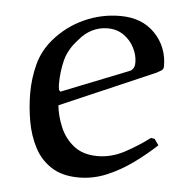

<svg xmlns="http://www.w3.org/2000/svg" viewBox="-42 -519 546 572"><g transform="rotate(5 231.0 -233.0)"><path d="M417 -318.8 134.8 -196.8Q137.7 -166 151.4 -133.1Q165 -100.1 192.6 -78.1Q220.2 -56.2 264.2 -56.2Q305.2 -56.2 344.5 -77.1Q383.8 -98.1 418 -124L429.2 -122.1L441.9 -104Q411.1 -75.2 374.5 -48.6Q337.9 -22 297.4 -4.9Q256.8 12.2 213.9 12.2Q164.1 12.2 131.6 -8.8Q99.1 -29.8 81.1 -64.5Q63 -99.1 55.4 -141.6Q47.9 -184.1 47.9 -226.1Q47.9 -270 58.8 -312Q69.8 -354 99.1 -388.2Q136.2 -431.2 187.5 -454.6Q238.8 -478 295.9 -478Q360.8 -478 399.4 -438Q438 -397.9 438 -339.8Q438 -331.1 431.4 -326.9Q424.8 -322.8 417 -318.8ZM176.8 -396Q147.9 -365.2 139.4 -331.1Q130.9 -296.9 130.9 -259.8Q130.9 -255.9 131.3 -251.5Q131.8 -247.1 132.8 -242.2L137.2 -237.8L338.9 -317.9Q343.8 -319.8 347.9 -325.9Q352.1 -332 352.1 -344.2Q352.1 -365.2 341.1 -387.2Q330.1 -409.2 309.6 -423.6Q289.1 -438 261.2 -438Q236.3 -438 214.6 -427Q192.9 -416 176.8 -396Z"/></g></svg>

Font: Aref Ruqaa
Style: Regular
Weight: 400
Designer: Abdullah Aref
Version: Version 1.002